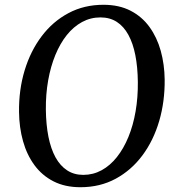

<svg xmlns="http://www.w3.org/2000/svg" viewBox="-20 -773 742 803"><path d="M316.4 10Q251.9 10 203.9 -14.5Q155.9 -39 124.1 -82.3Q92.3 -125.5 76.3 -182.6Q60.3 -239.7 59.6 -304.9Q58.5 -397.5 83 -478.5Q107.5 -559.5 154.1 -621.3Q200.6 -683.1 266.1 -718Q331.6 -753 412.6 -753Q478 -753 526 -728.2Q574 -703.4 605.3 -660Q636.7 -616.6 652.3 -560.3Q667.9 -504 668.7 -440.6Q669.7 -348.4 645.8 -266.8Q621.9 -185.3 575.7 -123.2Q529.4 -61 463.9 -25.5Q398.3 10 316.4 10ZM328.3 -41.6Q369.6 -41.6 405.2 -61.1Q440.8 -80.6 469 -116.2Q497.2 -151.8 517.1 -200.3Q537 -248.8 547.1 -307.3Q557.2 -365.7 556.5 -430.7Q555.8 -492.7 546 -542.4Q536.2 -592.1 516.9 -627.3Q497.6 -662.6 468.6 -681.4Q439.6 -700.2 400.1 -700.2Q358.9 -700.2 323.2 -680.9Q287.5 -661.5 259.4 -626.4Q231.3 -591.2 211.5 -543Q191.7 -494.7 181.4 -436.7Q171.1 -378.7 171.8 -314.2Q172.6 -251.2 182.6 -200.9Q192.7 -150.5 212.2 -114.9Q231.8 -79.4 260.8 -60.5Q289.7 -41.6 328.3 -41.6Z"/></svg>

Font: Merriweather Light
Style: Italic
Weight: 300
Italic angle: -7.8°
Designer: Eben Sorkin
Foundry: Eben Sorkin
Version: Version 2.101